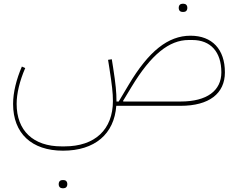

<svg xmlns="http://www.w3.org/2000/svg" viewBox="-20 -566 1273 1027"><path d="M315 441H319C331 441 340 434 340 419C340 404 331 397 319 397H315C303 397 294 404 294 419C294 434 303 441 315 441ZM957 -502H961C973 -502 982 -509 982 -524C982 -539 973 -546 961 -546H957C945 -546 936 -539 936 -524C936 -509 945 -502 957 -502ZM317 240C487 240 591 151 602 0H946C1099 0 1183 -66 1183 -179C1183 -302 1115 -375 999 -375C879 -375 775 -292 668 -112L615 -23H603V-26C603 -70 599 -116 585 -205L578 -249L558 -246L565 -202C579 -112 584 -68 584 -26C584 127 488 217 325 217H309C158 217 69 133 69 -10C69 -66 85 -133 115 -202L97 -210C68 -143 50 -72 50 -10C50 147 149 240 317 240ZM946 -23H640L638 -26L684 -102C788 -274 885 -352 989 -352H1009C1107 -352 1164 -288 1164 -179C1164 -81 1087 -23 946 -23Z"/></svg>

Font: IBM Plex Arabic Thin
Style: Regular
Weight: 100
Designer: Mike Abbink, Paul van der Laan, Pieter van Rosmalen, Wael Morcos, Khajak Apelian
Foundry: Bold Monday
Version: Version 1.0